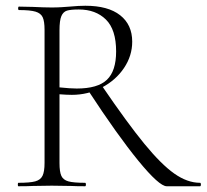

<svg xmlns="http://www.w3.org/2000/svg" viewBox="-20 -648 719 668"><path d="M287 -333 335 -349Q423 -220 482 -148Q541 -76 586.5 -44Q632 -12 676 -12Q679 -12 679 -6Q679 0 676 0H560Q534 0 461.5 -88.5Q389 -177 287 -333ZM440 -503Q440 -454 411.5 -411.5Q383 -369 334.5 -343.5Q286 -318 230 -318Q213 -318 187 -320V-81Q187 -50 193.5 -36Q200 -22 218 -17Q236 -12 276 -12Q279 -12 279 -6Q279 0 276 0Q246 0 228 -1L160 -2L94 -1Q76 0 44 0Q42 0 42 -6Q42 -12 44 -12Q84 -12 102.5 -17Q121 -22 128 -36.5Q135 -51 135 -81V-544Q135 -574 128.5 -588Q122 -602 103.5 -607.5Q85 -613 46 -613Q43 -613 43 -619Q43 -625 46 -625L94 -624Q134 -622 160 -622Q178 -622 194 -623Q210 -624 222 -625Q254 -628 277 -628Q356 -628 398 -595Q440 -562 440 -503ZM254 -615Q226 -615 213 -611Q200 -607 193.5 -592Q187 -577 187 -542V-344Q225 -340 247 -340Q320 -340 352 -370.5Q384 -401 384 -469Q384 -545 348.5 -580Q313 -615 254 -615Z"/></svg>

Font: Cormorant Unicase Light
Style: Regular
Weight: 300
Designer: Christian Thalmann (Catharsis Fonts)
Foundry: Catharsis Fonts
Version: Version 4.000